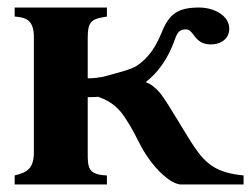

<svg xmlns="http://www.w3.org/2000/svg" viewBox="-20 -490 667 510"><path d="M627 0V-24C556 -31 528 -53 496 -100C476 -129 430 -210 409 -238C393 -259 378 -268 367 -272C399 -296 427 -335 444 -384C451 -404 457 -412 474 -412C496 -412 495 -372 540 -372C568 -372 589 -388 589 -414C589 -447 551 -470 509 -470C455 -470 430 -455 410 -405C393 -363 374 -337 346 -317C328 -305 304 -300 254 -286C243 -284 230 -282 213 -282V-390C213 -434 224 -440 264 -446V-470H19V-446C52 -444 70 -434 70 -391V-86C70 -42 52 -32 19 -24V0H264V-24C213 -26 213 -45 213 -87V-232C230 -232 235 -232 240 -233C261 -226 289 -213 311 -179C344 -129 346 -112 370 -76C397 -36 432 -3 459 0Z"/></svg>

Font: XITS Math
Style: Bold
Weight: 700
Designer: MicroPress Inc., with final additions and corrections provided by Coen Hoffman, Elsevier (retired)
Version: Version 1.105